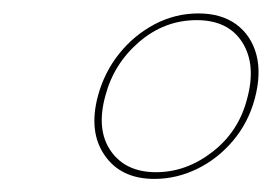

<svg xmlns="http://www.w3.org/2000/svg" viewBox="-20 -730 405 286"><path d="M275.5 -710Q309.5 -710 331.8 -693.8Q354 -677.5 361.8 -649Q369.5 -620.5 359.5 -583Q350 -547.5 327.2 -520.5Q304.5 -493.5 273.8 -478.5Q243 -463.5 210 -463.5Q160 -463.5 135.8 -498.8Q111.5 -534 126 -587.5Q135.5 -622.5 157.5 -650Q179.5 -677.5 210.2 -693.8Q241 -710 275.5 -710ZM273 -700Q225 -700 187.2 -667.5Q149.5 -635 137 -587.5Q123 -537 145 -505.2Q167 -473.5 212.5 -473.5Q257.5 -473.5 296.5 -503.8Q335.5 -534 348 -582.5Q362 -633.5 341 -666.8Q320 -700 273 -700Z"/></svg>

Font: Fraunces 120pt
Style: Bold Italic
Weight: 700
Italic angle: -16°
Version: Version 1.000;[b76b70a41]